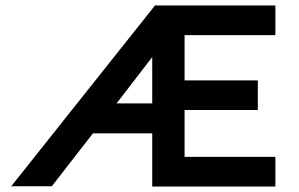

<svg xmlns="http://www.w3.org/2000/svg" viewBox="-20 -680 1089 700"><path d="M21 -1 545 -660H984V-552H653V-387H920V-279H653V-108H984V0H535V-194H319L169 -1ZM405 -303H535V-472Z"/></svg>

Font: Lil Grotesk Bold
Style: Regular
Weight: 700
Designer: Bastien Sozeau
Foundry: NBR — Bastien Sozeau
Version: Version 4.002; ttfautohint (v1.8.4.7-5d5b)